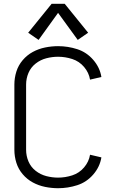

<svg xmlns="http://www.w3.org/2000/svg" viewBox="-20 -987 615 1015"><path d="M184 -776 129 -814 253 -967H322L446 -814L391 -776L287 -919ZM287 8Q253 8 218.5 1Q184 -6 153.5 -22.5Q123 -39 100 -66Q77 -93 66.5 -126.5Q56 -160 56 -195V-540Q56 -575 66.5 -608.5Q77 -642 100 -669Q123 -696 153.5 -712.5Q184 -729 218.5 -736Q253 -743 287 -743Q339 -743 388.5 -727Q438 -711 473 -670.5Q508 -630 516 -580L456 -566Q450 -603 424.5 -633Q399 -663 362 -675Q325 -687 287 -687Q256 -687 225 -679Q194 -671 168.5 -651Q143 -631 130.5 -601.5Q118 -572 118 -540V-195Q118 -163 130.5 -133.5Q143 -104 168.5 -84Q194 -64 225 -56Q256 -48 287 -48Q325 -48 362 -60Q399 -72 424.5 -102Q450 -132 456 -169L516 -155Q508 -105 473 -64.5Q438 -24 388.5 -8Q339 8 287 8Z"/></svg>

Font: Jozsika Light
Style: Regular
Weight: 300
Monospace: yes
Designer: Belleve Invis
Foundry: Belleve Invis
Version: 2.1.0